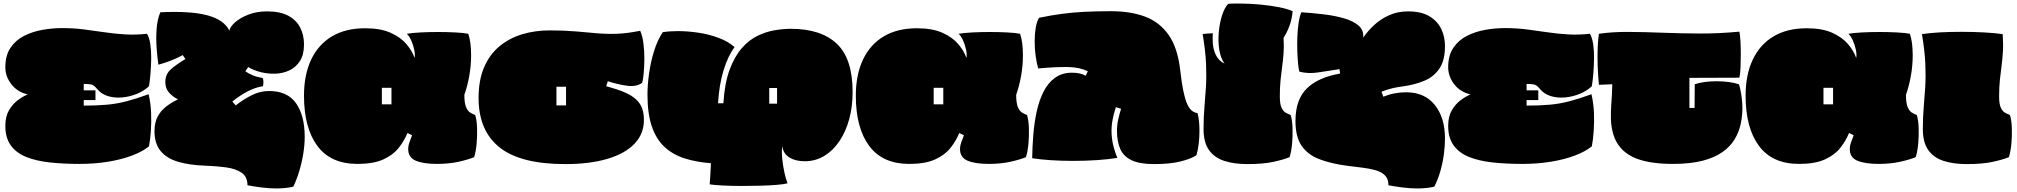

<svg xmlns="http://www.w3.org/2000/svg" viewBox="-20 -888 11345 1080"><path d="M426 34Q334 34 258 25.5Q182 17 126.5 -5.5Q71 -28 40.5 -70.5Q10 -113 10 -180Q10 -233 31 -268.5Q52 -304 81.5 -325.5Q111 -347 136 -357Q78 -370 44 -414Q10 -458 10 -510Q10 -576 39 -619Q68 -662 115 -686Q162 -710 218 -720Q274 -730 329 -730Q394 -730 452.5 -722.5Q511 -715 568 -706.5Q625 -698 684 -694.5Q743 -691 807 -698Q820 -677 825.5 -640Q831 -603 830.5 -559.5Q830 -516 826.5 -474.5Q823 -433 818 -403Q791 -377 751 -360.5Q711 -344 668 -340Q625 -336 587 -347.5Q549 -359 524 -390Q508 -410 492 -413Q476 -416 451 -416V-380H517V-325H451V-294Q524 -294 580.5 -299Q637 -304 692.5 -318.5Q748 -333 816 -358Q828 -306 830 -252Q832 -198 828.5 -149.5Q825 -101 818 -65Q783 -36 724 -13.5Q665 9 589 21.5Q513 34 426 34Z M1630 162Q1609 167 1585 169.5Q1561 172 1536 172Q1494 172 1451 166.5Q1408 161 1372 154Q1372 106 1339 83.5Q1306 61 1252 53.5Q1198 46 1136 44Q1048 41 983.5 22.5Q919 4 884 -38Q849 -80 849 -150Q849 -199 867 -232.5Q885 -266 915 -289Q945 -312 981 -329Q950 -345 930 -368Q910 -391 910 -427Q910 -471 942 -499Q974 -527 1023 -556L1008 -578Q973 -559 937 -545.5Q901 -532 871 -524Q865 -564 861 -618Q857 -672 861 -726Q865 -780 882 -819Q1052 -827 1146 -802Q1240 -777 1270 -716Q1275 -738 1303 -763Q1331 -788 1377.5 -806Q1424 -824 1482 -824Q1557 -824 1602.5 -799Q1648 -774 1669 -732Q1690 -690 1690 -638Q1690 -580 1667 -544.5Q1644 -509 1607.5 -492Q1571 -475 1528.5 -473.5Q1486 -472 1445.5 -482.5Q1405 -493 1376 -511L1360 -487Q1379 -474 1401.5 -464.5Q1424 -455 1458 -449Q1465 -430 1459 -403Q1381 -392 1287 -317L1306 -295Q1346 -327 1394 -351.5Q1442 -376 1491 -376Q1596 -377 1645 -307.5Q1694 -238 1694 -118Q1694 -74 1686 -24Q1678 26 1663.5 74Q1649 122 1630 162Z M1991 34Q1840 34 1765 -67.5Q1690 -169 1690 -350Q1690 -467 1730 -552Q1770 -637 1846.5 -683Q1923 -729 2034 -729Q2121 -729 2177.5 -703.5Q2234 -678 2266.5 -639.5Q2299 -601 2312 -562Q2316 -581 2310 -609Q2304 -637 2292.5 -662Q2281 -687 2268 -698Q2297 -703 2344 -705.5Q2391 -708 2444 -708Q2497 -708 2543 -705.5Q2589 -703 2614 -698Q2630 -652 2630 -577Q2630 -519 2619.5 -460.5Q2609 -402 2592 -355Q2592 -307 2602 -284.5Q2612 -262 2626 -254Q2640 -246 2653 -241Q2662 -212 2663.5 -168Q2665 -124 2661 -80Q2657 -36 2647 -4Q2613 10 2559 22Q2505 34 2438 34Q2362 34 2319 16Q2276 -2 2276 -50Q2276 -67 2282.5 -86Q2289 -105 2298 -127L2272 -140Q2254 -96 2222.5 -56Q2191 -16 2135.5 9Q2080 34 1991 34ZM2128 -301H2182V-394H2128Z M3159 35Q2908 35 2790 -59Q2672 -153 2672 -337Q2672 -438 2703.5 -510.5Q2735 -583 2790.5 -628.5Q2846 -674 2918 -695.5Q2990 -717 3071 -717Q3154 -717 3217.5 -711.5Q3281 -706 3336.5 -701Q3392 -696 3450 -698Q3508 -700 3581 -715Q3594 -686 3599.5 -642.5Q3605 -599 3604.5 -554Q3604 -509 3600.5 -473Q3597 -437 3592 -422Q3560 -399 3509 -405.5Q3458 -412 3399 -431L3390 -403Q3398 -401 3404 -399Q3410 -397 3414 -396Q3483 -377 3524 -353.5Q3565 -330 3583.5 -297Q3602 -264 3602 -216Q3603 -137 3550.5 -81Q3498 -25 3398.5 5Q3299 35 3159 35ZM3110 -295H3164V-400H3110Z M3972 149Q3974 120 3976 90Q3978 60 3979 30Q3897 24 3831 3Q3765 -18 3718 -61.5Q3671 -105 3646.5 -177Q3622 -249 3622 -356Q3622 -410 3631 -474.5Q3640 -539 3659 -600.5Q3678 -662 3708 -707Q3746 -713 3793 -713Q3849 -713 3909 -704Q3969 -695 4022.5 -675Q4076 -655 4112 -623Q4075 -574 4050 -492.5Q4025 -411 4019 -307H4049Q4056 -420 4084 -495.5Q4112 -571 4153 -617.5Q4194 -664 4242 -687Q4290 -710 4338.5 -718Q4387 -726 4428 -726Q4598 -726 4687 -642Q4776 -558 4776 -370Q4776 -289 4757 -218.5Q4738 -148 4702 -94.5Q4666 -41 4616.5 -11Q4567 19 4507 19Q4455 19 4420.5 -2Q4386 -23 4380 -66Q4376 -37 4380 4Q4384 45 4392.5 83Q4401 121 4410 143Q4393 148 4353 151.5Q4313 155 4261.5 156.5Q4210 158 4158 158Q4098 158 4046.5 155.5Q3995 153 3972 149ZM4307 -305H4351V-393H4307Z M5095 34Q4944 34 4869 -67.5Q4794 -169 4794 -350Q4794 -467 4834 -552Q4874 -637 4950.5 -683Q5027 -729 5138 -729Q5225 -729 5281.5 -703.5Q5338 -678 5370.5 -639.5Q5403 -601 5416 -562Q5420 -581 5414 -609Q5408 -637 5396.5 -662Q5385 -687 5372 -698Q5401 -703 5448 -705.5Q5495 -708 5548 -708Q5601 -708 5647 -705.5Q5693 -703 5718 -698Q5734 -652 5734 -577Q5734 -519 5723.5 -460.5Q5713 -402 5696 -355Q5696 -307 5706 -284.5Q5716 -262 5730 -254Q5744 -246 5757 -241Q5766 -212 5767.5 -168Q5769 -124 5765 -80Q5761 -36 5751 -4Q5717 10 5663 22Q5609 34 5542 34Q5466 34 5423 16Q5380 -2 5380 -50Q5380 -67 5386.5 -86Q5393 -105 5402 -127L5376 -140Q5358 -96 5326.5 -56Q5295 -16 5239.5 9Q5184 34 5095 34ZM5232 -301H5286V-394H5232Z M6473 35Q6389 35 6343.5 12.5Q6298 -10 6280.5 -52Q6263 -94 6263 -152Q6263 -185 6270 -216.5Q6277 -248 6286 -276L6257 -285Q6243 -244 6236 -201Q6229 -158 6235 -108.5Q6241 -59 6265 0Q6219 8 6153 12.5Q6087 17 6016 17Q5951 17 5890 13Q5829 9 5786 2Q5787 -63 5792.5 -131Q5798 -199 5811.5 -261Q5825 -323 5850 -372.5Q5875 -422 5914.5 -450.5Q5954 -479 6010 -479Q6030 -479 6049.5 -475.5Q6069 -472 6087 -462L6099 -487Q6053 -510 5986 -511Q5919 -512 5820 -503Q5811 -533 5805.5 -573Q5800 -613 5800 -655Q5800 -697 5806 -732.5Q5812 -768 5825 -788Q5892 -802 5952 -810Q6012 -818 6078.5 -821.5Q6145 -825 6229 -825Q6339 -825 6421 -794.5Q6503 -764 6554 -691Q6605 -618 6619 -491Q6633 -366 6654.5 -311Q6676 -256 6716 -252Q6727 -211 6727 -151Q6727 -114 6722.5 -77.5Q6718 -41 6710 -15Q6679 6 6619 20.5Q6559 35 6473 35Z M6996 35Q6922 35 6866.5 17Q6811 -1 6780.5 -44Q6750 -87 6750 -162Q6750 -229 6755 -285.5Q6760 -342 6763.5 -400.5Q6767 -459 6764 -529.5Q6761 -600 6745 -696Q6753 -698 6769.5 -699Q6786 -700 6802 -701Q6800 -679 6802 -645.5Q6804 -612 6818.5 -580Q6833 -548 6868 -530Q6846 -561 6838.5 -608Q6831 -655 6835.5 -706Q6840 -757 6853.5 -800Q6867 -843 6888 -866Q6904 -868 6921 -868Q6938 -868 6955 -868Q7011 -868 7068.5 -862.5Q7126 -857 7174.5 -847.5Q7223 -838 7251 -825Q7248 -784 7234.5 -746Q7221 -708 7200 -675Q7203 -626 7200 -587Q7197 -548 7192 -512Q7187 -476 7183 -436Q7179 -396 7179 -345Q7179 -302 7189 -281.5Q7199 -261 7213 -253.5Q7227 -246 7240 -241Q7249 -212 7250.5 -168Q7252 -124 7248 -80Q7244 -36 7234 -4Q7200 10 7142.5 22.5Q7085 35 6996 35Z M8048 162Q8027 167 8003 169.5Q7979 172 7954 172Q7912 172 7869 166.5Q7826 161 7790 154Q7790 118 7770.5 98.5Q7751 79 7718 69.5Q7685 60 7642.5 55Q7600 50 7554 44Q7466 32 7401.5 7.5Q7337 -17 7302 -67.5Q7267 -118 7267 -207Q7267 -329 7332 -391.5Q7397 -454 7518 -474L7515 -499Q7449 -489 7393.5 -480.5Q7338 -472 7289 -485Q7285 -497 7282 -527Q7279 -557 7277.5 -597Q7276 -637 7277.5 -679Q7279 -721 7284.5 -758.5Q7290 -796 7300 -819Q7362 -815 7425 -807.5Q7488 -800 7540 -785Q7592 -770 7622 -744Q7652 -718 7648 -676Q7673 -713 7709.5 -747Q7746 -781 7794 -802.5Q7842 -824 7900 -824Q7975 -824 8020.5 -796.5Q8066 -769 8087 -725Q8108 -681 8108 -629Q8108 -548 8076.5 -502Q8045 -456 7992.5 -434Q7940 -412 7877 -403Q7844 -399 7813.5 -392Q7783 -385 7751 -372L7761 -344Q7793 -357 7825.5 -363Q7858 -369 7889 -369Q7993 -369 8050.5 -298Q8108 -227 8108 -108Q8108 -69 8102 -22Q8096 25 8082.5 73Q8069 121 8048 162Z M8542 34Q8450 34 8374 25.5Q8298 17 8242.5 -5.5Q8187 -28 8156.5 -70.5Q8126 -113 8126 -180Q8126 -233 8147 -268.5Q8168 -304 8197.5 -325.5Q8227 -347 8252 -357Q8194 -370 8160 -414Q8126 -458 8126 -510Q8126 -576 8155 -619Q8184 -662 8231 -686Q8278 -710 8334 -720Q8390 -730 8445 -730Q8510 -730 8568.5 -722.5Q8627 -715 8684 -706.5Q8741 -698 8800 -694.5Q8859 -691 8923 -698Q8936 -677 8941.5 -640Q8947 -603 8946.5 -559.5Q8946 -516 8942.5 -474.5Q8939 -433 8934 -403Q8907 -377 8867 -360.5Q8827 -344 8784 -340Q8741 -336 8703 -347.5Q8665 -359 8640 -390Q8624 -410 8608 -413Q8592 -416 8567 -416V-380H8633V-325H8567V-294Q8640 -294 8696.5 -299Q8753 -304 8808.5 -318.5Q8864 -333 8932 -358Q8944 -306 8946 -252Q8948 -198 8944.5 -149.5Q8941 -101 8934 -65Q8899 -36 8840 -13.5Q8781 9 8705 21.5Q8629 34 8542 34Z M9391 34Q9242 34 9161.5 -6.5Q9081 -47 9055 -132Q9043 -172 9041.5 -215.5Q9040 -259 9044 -308Q9048 -357 9049 -414L8974 -411Q8969 -459 8967 -515Q8965 -571 8967 -620.5Q8969 -670 8974 -698Q9049 -709 9139 -708.5Q9229 -708 9330 -704Q9431 -700 9540.5 -699.5Q9650 -699 9764 -710Q9768 -692 9770 -657.5Q9772 -623 9772 -583.5Q9772 -544 9770.5 -508Q9769 -472 9764 -451L9483 -450V-281H9512L9513 -414Q9535 -422 9567.5 -426.5Q9600 -431 9636 -431Q9672 -431 9705 -426.5Q9738 -422 9761 -414Q9764 -409 9769 -386.5Q9774 -364 9777.5 -335Q9781 -306 9781 -280Q9781 -236 9771.5 -191Q9762 -146 9738 -105.5Q9714 -65 9670 -33.5Q9626 -2 9557.5 16Q9489 34 9391 34Z M10100 34Q9949 34 9874 -67.5Q9799 -169 9799 -350Q9799 -467 9839 -552Q9879 -637 9955.5 -683Q10032 -729 10143 -729Q10230 -729 10286.5 -703.5Q10343 -678 10375.5 -639.5Q10408 -601 10421 -562Q10425 -581 10419 -609Q10413 -637 10401.5 -662Q10390 -687 10377 -698Q10406 -703 10453 -705.5Q10500 -708 10553 -708Q10606 -708 10652 -705.5Q10698 -703 10723 -698Q10739 -652 10739 -577Q10739 -519 10728.5 -460.5Q10718 -402 10701 -355Q10701 -307 10711 -284.5Q10721 -262 10735 -254Q10749 -246 10762 -241Q10771 -212 10772.5 -168Q10774 -124 10770 -80Q10766 -36 10756 -4Q10722 10 10668 22Q10614 34 10547 34Q10471 34 10428 16Q10385 -2 10385 -50Q10385 -67 10391.5 -86Q10398 -105 10407 -127L10381 -140Q10363 -96 10331.5 -56Q10300 -16 10244.5 9Q10189 34 10100 34ZM10237 -301H10291V-394H10237Z M11042 35Q10968 35 10912.5 17Q10857 -1 10826.5 -44Q10796 -87 10796 -162Q10796 -229 10801 -285.5Q10806 -342 10809.5 -400.5Q10813 -459 10810 -529.5Q10807 -600 10791 -696Q10835 -703 10894 -706Q10953 -709 11014 -709Q11081 -709 11143 -705.5Q11205 -702 11245 -696Q11249 -641 11246.5 -599Q11244 -557 11239 -519Q11234 -481 11229.5 -440Q11225 -399 11225 -345Q11225 -302 11235 -281.5Q11245 -261 11259 -253.5Q11273 -246 11286 -241Q11295 -212 11296.5 -168Q11298 -124 11294 -80Q11290 -36 11280 -4Q11246 10 11188.5 22.5Q11131 35 11042 35Z"/></svg>

Font: Oi
Style: Regular
Weight: 400
Designer: Kostas Bartsokas, Mohamad Dakak
Foundry: Foundry5
Version: Version 4.000